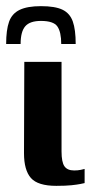

<svg xmlns="http://www.w3.org/2000/svg" viewBox="-34 -600 303 624"><path d="M99 -580Q145 -580 169 -568.5Q193 -557 202.5 -530.5Q212 -504 212 -457H165Q165 -496 152.5 -514Q140 -532 99 -532Q63 -532 48 -514.5Q33 -497 33 -457H-14Q-14 -503 -4.5 -529.5Q5 -556 30 -568Q55 -580 99 -580ZM149 4Q89 4 66.5 -21.5Q44 -47 44 -102L45 -399H166V-108Q166 -73 175.5 -59.5Q185 -46 207 -46Q219 -46 228.5 -48Q238 -50 241 -51V-5Q237 -4 227 -2Q217 0 198.5 2Q180 4 149 4Z"/></svg>

Font: Genos Thin SemiBold
Style: Regular
Weight: 600
Version: Version 1.010